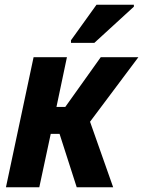

<svg xmlns="http://www.w3.org/2000/svg" viewBox="-20 -786 601 806"><path d="M5 0 121 -546H261L217 -337H254L403 -546H561L358 -275L455 0H302L230 -224H193L145 0ZM278 -617 385 -766H542V-758L376 -606H278Z"/></svg>

Font: Noto Sans SemiCondensed
Style: Bold Italic
Weight: 700
Width: 4
Italic angle: -12°
Designer: Monotype Design Team
Foundry: Monotype Imaging Inc.
Version: Version 2.013; ttfautohint (v1.8.4.7-5d5b)